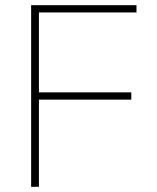

<svg xmlns="http://www.w3.org/2000/svg" viewBox="-20 -720 606 740"><path d="M100 0V-700H130V0ZM117 -336V-364H486V-336ZM117 -672V-700H506V-672Z"/></svg>

Font: Fustat ExtraLight
Style: Regular
Weight: 250
Designer: Mohamed Gaber, Khaled Hosny, Laura Garcia Mut
Foundry: Kief Type Foundry, Alif Type Foundry, Hard Type Foundry
Version: Version 1.007